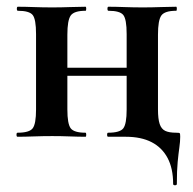

<svg xmlns="http://www.w3.org/2000/svg" viewBox="-20 -406 573 570"><path d="M494 140Q494 94 477.5 63Q461 32 430 16Q399 0 353 0H301Q298 0 298 -6Q298 -12 301 -12Q336 -12 346 -25Q356 -38 356 -81V-305Q356 -349 346 -361.5Q336 -374 302 -374Q299 -374 299 -380Q299 -386 302 -386Q323 -386 349.4 -385Q375.9 -384 404 -384Q431 -384 457 -385Q483.1 -386 503 -386Q505 -386 505 -380Q505 -374 503 -374Q469 -374 459 -360Q449 -346 449 -303V-81Q449 -53 454 -38Q459 -23 470.5 -17.5Q482 -12 503 -12Q512.3 -12 513.7 -10.5Q515 -9 515 0Q515 14 512.5 31.5Q510 49 507.5 74.5Q505 100 505 140Q505 144 499.5 144Q494 144 494 140ZM32 0Q29 0 29 -6Q29 -12 32 -12Q67 -12 77 -25Q87 -38 87 -81V-305Q87 -349 77 -361.5Q67 -374 33 -374Q30 -374 30 -380Q30 -386 33 -386Q54 -386 80.4 -385Q106.9 -384 135 -384Q162 -384 188 -385Q214.1 -386 234 -386Q236 -386 236 -380Q236 -374 234 -374Q200 -374 190 -360Q180 -346 180 -303V-81Q180 -38 190 -25Q200 -12 234 -12Q236 -12 236 -6Q236 0 234 0Q213 0 187.5 -1Q162 -2 135 -2Q106.7 -2 80.1 -1Q53.5 0 32 0ZM132 -181V-205H401V-181Z"/></svg>

Font: Cormorant Garamond Light
Style: Regular
Weight: 300
Designer: Christian Thalmann (Catharsis Fonts)
Foundry: Catharsis Fonts
Version: Version 4.001